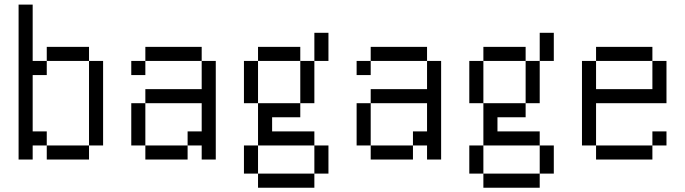

<svg xmlns="http://www.w3.org/2000/svg" viewBox="-20 -708 3040 852"><path d="M125 -62.5H187.5V0H375V-62.5H187.5V-125H125Q125 -125 125 -375H187.5V-437.5H125Q125 -437.5 125 -687.5H62.5V0H125ZM375 -62.5H437.5Q437.5 -62.5 437.5 -437.5H375Q375 -437.5 375 -62.5ZM187.5 -437.5H375V-500H187.5Z M625 -62.5V0H812.5V-62.5ZM625 -62.5V-250H562.5V-62.5ZM875 -62.5V0H937.5V-437.5H875Q875 -437.5 875 -312.5H625V-250H875Q875 -250 875 -125H812.5V-62.5ZM625 -437.5H562.5V-375H625ZM625 -437.5H875V-500H625Z M1125 62.5V125H1375V62.5ZM1125 62.5Q1125 62.5 1125 -62.5H1062.5Q1062.5 -62.5 1062.5 62.5ZM1375 62.5H1437.5Q1437.5 62.5 1437.5 -62.5H1375Q1375 -62.5 1375 62.5ZM1125 -62.5H1375V-125H1187.5V-187.5H1312.5V-250H1125ZM1125 -250V-437.5H1062.5V-250ZM1312.5 -250H1375V-437.5H1312.5ZM1125 -437.5H1312.5V-500H1125ZM1375 -437.5H1437.5Q1437.5 -437.5 1437.5 -562.5H1375Q1375 -562.5 1375 -437.5Z M1625 -62.5V0H1812.5V-62.5ZM1625 -62.5V-250H1562.5V-62.5ZM1875 -62.5V0H1937.5V-437.5H1875Q1875 -437.5 1875 -312.5H1625V-250H1875Q1875 -250 1875 -125H1812.5V-62.5ZM1625 -437.5H1562.5V-375H1625ZM1625 -437.5H1875V-500H1625Z M2125 62.5V125H2375V62.5ZM2125 62.5Q2125 62.5 2125 -62.5H2062.5Q2062.5 -62.5 2062.5 62.5ZM2375 62.5H2437.5Q2437.5 62.5 2437.5 -62.5H2375Q2375 -62.5 2375 62.5ZM2125 -62.5H2375V-125H2187.5V-187.5H2312.5V-250H2125ZM2125 -250V-437.5H2062.5V-250ZM2312.5 -250H2375V-437.5H2312.5ZM2125 -437.5H2312.5V-500H2125ZM2375 -437.5H2437.5Q2437.5 -437.5 2437.5 -562.5H2375Q2375 -562.5 2375 -437.5Z M2937.5 -62.5V-125H2875V-62.5H2625V0H2875V-62.5ZM2625 -62.5V-250H2937.5V-437.5H2875Q2875 -437.5 2875 -312.5H2625Q2625 -312.5 2625 -437.5H2562.5Q2562.5 -437.5 2562.5 -62.5ZM2625 -437.5H2875V-500H2625Z"/></svg>

Font: CalcUnifontExMono
Style: Regular
Weight: 500
Version: Version 15.0.06